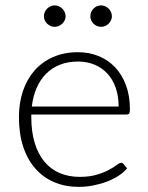

<svg xmlns="http://www.w3.org/2000/svg" viewBox="-20 -704 562 730"><path d="M52 0ZM276.5 -505.5Q318.5 -505.5 354.5 -491Q390.5 -476.5 417 -448.8Q443.5 -421 458.8 -380.5Q474 -340 474 -287.5Q474 -276.5 471 -272.5Q468 -268.5 461 -268.5H99V-259Q99 -203 112 -160.5Q125 -118 149 -89.2Q173 -60.5 207 -46Q241 -31.5 283 -31.5Q320.5 -31.5 348 -39.8Q375.5 -48 394.2 -58.2Q413 -68.5 424 -76.8Q435 -85 440 -85Q446.5 -85 450 -80L463 -64Q451 -49 431.2 -36Q411.5 -23 387.2 -13.8Q363 -4.5 335.2 1Q307.5 6.5 279.5 6.5Q228.5 6.5 186.5 -11.2Q144.5 -29 114.5 -63Q84.5 -97 68.2 -146.2Q52 -195.5 52 -259Q52 -312.5 67.2 -357.8Q82.5 -403 111.2 -435.8Q140 -468.5 181.8 -487Q223.5 -505.5 276.5 -505.5ZM277 -470Q238.5 -470 208 -458Q177.5 -446 155.2 -423.5Q133 -401 119.2 -369.5Q105.5 -338 101 -299H431Q431 -339 419.8 -370.8Q408.5 -402.5 388 -424.5Q367.5 -446.5 339.2 -458.2Q311 -470 277 -470ZM229.5 -642Q229.5 -634 226 -626.8Q222.5 -619.5 216.8 -614Q211 -608.5 203.5 -605.2Q196 -602 188 -602Q179.5 -602 172.2 -605.2Q165 -608.5 159.2 -614Q153.5 -619.5 150.2 -626.8Q147 -634 147 -642Q147 -650.5 150.2 -658Q153.5 -665.5 159.2 -671.2Q165 -677 172.2 -680.2Q179.5 -683.5 188 -683.5Q196 -683.5 203.5 -680.2Q211 -677 216.8 -671.2Q222.5 -665.5 226 -658Q229.5 -650.5 229.5 -642ZM405.5 -642Q405.5 -634 402 -626.8Q398.5 -619.5 393 -614Q387.5 -608.5 380 -605.2Q372.5 -602 364.5 -602Q356 -602 348.5 -605.2Q341 -608.5 335.5 -614Q330 -619.5 326.8 -626.8Q323.5 -634 323.5 -642Q323.5 -659 335.5 -671.2Q347.5 -683.5 364.5 -683.5Q372.5 -683.5 380 -680.2Q387.5 -677 393 -671.2Q398.5 -665.5 402 -658Q405.5 -650.5 405.5 -642Z"/></svg>

Font: Lato Light
Style: Regular
Weight: 300
Designer: Lukasz Dziedzic
Foundry: tyPoland Lukasz Dziedzic
Version: Version 2.007; 2014-02-27